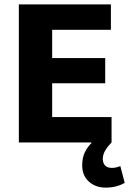

<svg xmlns="http://www.w3.org/2000/svg" viewBox="-20 -650 589 876"><path d="M66 -630H486V-514H218V-385H460V-270H218V-116H489V0Q472 17 460.5 36Q449 55 449 75Q449 94 459.5 105Q470 116 490 116Q503 116 512 113.5Q521 111 529 108L549 184Q533 194 510.5 200Q488 206 462 206Q416 206 385.5 178.5Q355 151 355 104Q355 69 367.5 44Q380 19 397 3V0H66Z"/></svg>

Font: Mukta Mahee ExtraBold
Style: Regular
Weight: 800
Designer: Shuchita Grover, Noopur Datye, Girish Dalvi, Yashodeep Gholap
Foundry: Ek Type
Version: Version 2.538;PS 1.000;hotconv 16.6.51;makeotf.lib2.5.65220;